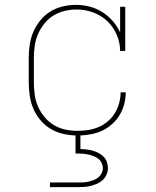

<svg xmlns="http://www.w3.org/2000/svg" viewBox="-20 -548 640 788"><path d="M185 220V201H300Q311 201 322 200.5Q333 200 343.5 197.5Q354 195 364.5 191Q375 187 383.5 180Q392 173 397 163Q402 153 402 142Q402 131 397 120.5Q392 110 383.5 103.5Q375 97 364.5 93Q354 89 343.5 86.5Q333 84 322 83Q311 82 300 82H290V8Q262 7 235.5 0.5Q209 -6 185.5 -20.5Q162 -35 144.5 -56.5Q127 -78 116.5 -103Q106 -128 102 -155.5Q98 -183 98 -210V-310Q98 -338 102 -365Q106 -392 117 -417.5Q128 -443 145.5 -464.5Q163 -486 186.5 -500.5Q210 -515 237 -521.5Q264 -528 292 -528Q320 -528 347.5 -521Q375 -514 399 -499Q423 -484 442 -462.5Q461 -441 473 -415V-520H494V-339H473Q473 -373 459 -405.5Q445 -438 420 -461.5Q395 -485 362 -497Q329 -509 295 -509Q270 -509 245 -503Q220 -497 199 -484Q178 -471 162 -451Q146 -431 136 -408Q126 -385 122.5 -360Q119 -335 119 -310V-210Q119 -185 122.5 -159.5Q126 -134 136 -111Q146 -88 162.5 -68Q179 -48 200.5 -35Q222 -22 247 -16.5Q272 -11 297 -11Q320 -11 342.5 -14.5Q365 -18 385.5 -27Q406 -36 423 -50.5Q440 -65 451.5 -84Q463 -103 469 -125Q475 -147 475 -169H496Q496 -145 490 -121.5Q484 -98 472 -77.5Q460 -57 442 -40.5Q424 -24 403 -13.5Q382 -3 358 2Q334 7 310 8V64Q323 64 336 65.5Q349 67 361 70.5Q373 74 384.5 80Q396 86 405 95Q414 104 418.5 116.5Q423 129 423 142Q423 155 417.5 168Q412 181 402 190.5Q392 200 379.5 205.5Q367 211 354 214.5Q341 218 327.5 219Q314 220 300 220Z"/></svg>

Font: Iosevka Etoile Thin
Style: Regular
Weight: 100
Designer: Belleve Invis
Foundry: Belleve Invis
Version: Version 22.1.2; ttfautohint (v1.8.4)